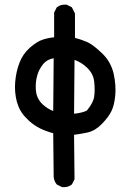

<svg xmlns="http://www.w3.org/2000/svg" viewBox="-20 -808 540 819"><path d="M243.7 -10.3 224.1 -20 222.7 -20.5 222.2 -21.5Q219.2 -24.9 217 -28.3Q214.8 -31.7 213.4 -35.6Q211.9 -39.6 210.7 -43.7Q209.5 -47.9 209 -52.2V-52.7L207 -239.7Q177.2 -247.6 150.9 -260.3Q145 -263.2 139.2 -266.6Q133.3 -270 127.4 -274.2Q121.6 -278.3 115.7 -282.7Q109.9 -287.1 104 -292.5Q98.1 -297.9 92.8 -303.7Q77.6 -318.4 67.6 -335.9Q57.6 -353.5 51.8 -374.5Q41 -415.5 44.9 -459.5Q48.8 -503.4 63 -540Q77.1 -577.6 107.4 -604.5Q137.7 -631.3 163.1 -639.2Q168.9 -641.1 174.8 -642.6Q180.7 -644 186.8 -645.3Q192.9 -646.5 199 -647.5Q205.1 -648.4 210.9 -648.9V-752.9V-754.4L211.4 -755.4L221.2 -774.9L221.7 -776.4L222.7 -776.9Q238.3 -790 263.2 -788.1H264.2L265.1 -787.6L284.7 -777.8L286.6 -776.9L287.1 -775.4L287.6 -774.9L299.3 -751.5L299.8 -750.5V-749V-646.5Q313 -643.1 325.2 -638.9Q337.4 -634.8 350.1 -629.4Q359.4 -625.5 369.6 -618.7Q379.9 -611.8 391.4 -602.3Q402.8 -592.8 415 -581.1Q434.6 -562.5 446.8 -540.5Q459 -518.6 464.8 -493.7Q475.6 -443.8 471.7 -401.9Q467.8 -359.9 455.6 -334.5Q443.4 -309.1 415.5 -280.3Q401.4 -265.6 386.2 -256.3Q371.1 -247.1 355 -243.2Q340.8 -240.2 325.9 -237.5Q311 -234.9 295.9 -232.9L297.9 -44.9V-43.5L297.4 -42.5L287.6 -22.9L287.1 -21.5L286.1 -21Q270.5 -7.8 245.6 -9.8H244.6ZM207 -334.5 209 -559.6Q180.7 -554.7 164.6 -535.2Q146 -512.7 138.7 -485.8Q130.9 -458.5 132.8 -425.3Q134.8 -393.1 155.8 -369.1Q159.7 -364.7 164.1 -360.8Q168.5 -356.9 173.3 -353.3Q178.2 -349.6 183.6 -346.2Q189 -342.8 194.8 -339.8Q200.7 -336.9 207 -334.5ZM350.6 -336.4Q378.4 -370.1 381.8 -396.5Q385.7 -423.8 381.8 -459.5Q378.4 -493.2 351.6 -519Q339.4 -530.8 325.9 -539.1Q312.5 -547.4 297.9 -552.7L295.9 -322.8Q332 -326.7 350.6 -336.4Z"/></svg>

Font: NaikaiFont
Style: SemiBold
Weight: 600
Version: Version 1.89